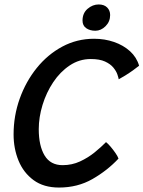

<svg xmlns="http://www.w3.org/2000/svg" viewBox="-20 -837 644 862"><path d="M512 -125Q462 -71.5 395.2 -33.2Q328.5 5 245 5Q176 5 130.8 -28.2Q85.5 -61.5 63.2 -115.8Q41 -170 41 -233.5Q41 -317 68.5 -394Q96 -471 145 -531.8Q194 -592.5 259.8 -627.8Q325.5 -663 402.5 -663Q450 -663 492 -648.5Q534 -634 563.8 -607Q593.5 -580 604.5 -542Q593.5 -533 576.8 -521Q560 -509 542.5 -498.2Q525 -487.5 513 -481Q512 -488 507 -502.8Q502 -517.5 489 -533.5Q476 -549.5 451.5 -560.8Q427 -572 387.5 -572Q336 -572 293 -543.2Q250 -514.5 219 -468Q188 -421.5 171 -366Q154 -310.5 154 -257Q154 -182.5 180.2 -139Q206.5 -95.5 261 -95.5Q303 -95.5 339.2 -112.2Q375.5 -129 405 -153Q434.5 -177 456 -199Q465 -192 476.5 -178.5Q488 -165 498.2 -150.2Q508.5 -135.5 512 -125ZM423 -817Q447.5 -817 461 -803.5Q474.5 -790 474.5 -769.5Q474.5 -740 454 -719.5Q433.5 -699 408 -699Q383.5 -699 367 -710.5Q350.5 -722 350.5 -744.5Q350.5 -778 373.2 -797.5Q396 -817 423 -817Z"/></svg>

Font: Grandstander
Style: Italic
Weight: 400
Italic angle: -15°
Designer: Tyler Finck
Foundry: Etcetera Type Co
Version: Version 1.200; ttfautohint (v1.8.3)